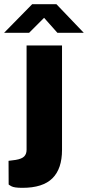

<svg xmlns="http://www.w3.org/2000/svg" viewBox="-54 -735 422 921"><path d="M243.5 -16Q243.5 74.5 197.5 120.2Q151.5 166 53.5 166Q14 166 0.8 158.5Q-12.5 151 -12.5 150L-13 36.5L21.5 32Q51 27 62.2 15.2Q73.5 3.5 73.5 -16.5V-517H243.5ZM221.5 -577.5 157.5 -649.5 85.5 -577.5H-34.5L100.5 -715H216.5L348 -577.5Z"/></svg>

Font: Public Sans Thin ExtraBold
Style: Regular
Weight: 800
Version: Version 1.007